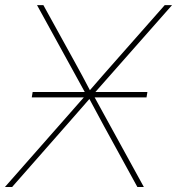

<svg xmlns="http://www.w3.org/2000/svg" viewBox="-50 -748 708 768"><path d="M77.1 -358.4 80.6 -379.9H289.1L98.1 -727.5H123.5L249 -500Q264.6 -471.7 279.8 -443.6Q294.9 -415.5 309.6 -387.2Q334.5 -415.5 358.6 -443.6Q382.8 -471.7 408.2 -500L608.9 -727.5H638.2L331.5 -379.9H539.6L536.1 -358.4H328.6L525.4 0H499.5L366.7 -242.2Q337.4 -295.9 307.6 -352.1Q283.2 -324.7 259.5 -297.1Q235.8 -269.5 211.4 -242.2L-1.5 0H-30.3L285.2 -358.4Z"/></svg>

Font: Inter Display Thin
Style: Italic
Weight: 100
Italic angle: -9.39999°
Designer: Rasmus Andersson
Foundry: rsms
Version: Version 4.000;git-a52131595